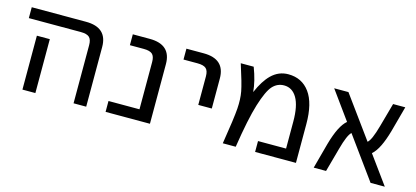

<svg xmlns="http://www.w3.org/2000/svg" viewBox="-50 -883 2670 1233"><g transform="rotate(15 1285.0 -266.5)"><path d="M44.9 -452.1V-524.4H405.3Q547.9 -524.4 547.9 -394.5V2H463.9V-384.8Q463.9 -421.9 447.3 -437Q430.7 -452.1 390.6 -452.1ZM210 -356.4V-77.1V2H124V-77.1V-356.4Z M882.8 -384.8Q882.8 -421.9 866.2 -437Q849.6 -452.1 808.6 -452.1H716.8V-524.4H829.1Q971.7 -524.4 971.7 -394.5V2H676.8V-70.3H882.8Z M1073.2 -452.1V-524.4H1187.5Q1330.1 -524.4 1330.1 -394.5V-195.3H1240.2V-384.8Q1240.2 -421.9 1223.6 -437Q1207 -452.1 1166 -452.1Z M1670.9 2V-70.3H1857.4V-250Q1857.4 -353.5 1826.7 -406.2Q1795.9 -459 1741.2 -459Q1696.3 -459 1665 -424.8Q1633.8 -390.6 1602.5 -289.6Q1571.3 -188.5 1542 2H1456.1Q1484.4 -173.8 1488.8 -237.3Q1493.2 -300.8 1483.9 -350.6Q1474.6 -400.4 1434.6 -524.4H1520.5Q1553.7 -437.5 1559.6 -366.2Q1593.8 -446.3 1636.7 -488.3Q1684.6 -535.2 1749 -535.2Q1839.8 -535.2 1891.1 -464.8Q1942.4 -394.5 1942.4 -255.9V2Z M2533.2 2H2438.5L2237.3 -275.4Q2212.9 -254.9 2186.5 -157.2L2142.6 2H2060.5L2106.4 -168Q2142.6 -296.9 2191.4 -336.9L2055.7 -524.4H2150.4L2351.6 -248Q2376 -267.6 2403.3 -366.2L2447.3 -524.4H2528.3L2482.4 -355.5Q2446.3 -226.6 2397.5 -184.6Z"/></g></svg>

Font: irohakakuC Regular
Style: Regular
Weight: 400
Designer: [Source Han Sans]
Ryoko NISHIZUKA Ë•øÂ°öÊ∂ºÂ≠ê (kana & ideographs); Paul D. Hunt (Latin, Greek & Cyrillic); Wenlong ZHAN
Version: Version 1.001.20160904